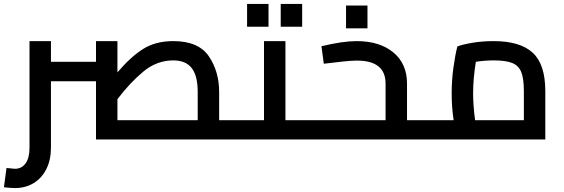

<svg xmlns="http://www.w3.org/2000/svg" viewBox="-58 -709 2865 976"><path d="M1190 -49Q1190 -24 1186 -12Q1182 0 1170 0H430V-296H201V42Q201 103 178 149.5Q155 196 113.5 221.5Q72 247 18 247Q-2 247 -38 243L-25 145Q15 149 18 149Q52 149 72 121.5Q92 94 92 42V-500H201V-395H430V-500H539V-341Q603 -417 667 -458.5Q731 -500 823 -500Q951 -500 1003.5 -423Q1056 -346 1056 -241V-98H1170Q1182 -98 1186 -86Q1190 -74 1190 -49ZM539 -98H947V-241Q947 -324 916.5 -363Q886 -402 823 -402Q739 -402 670.5 -345Q602 -288 539 -205Z M1527 -49Q1527 -24 1523 -12Q1519 0 1507 0H1170Q1158 0 1154 -12Q1150 -24 1150 -49Q1150 -74 1154 -86Q1158 -98 1170 -98H1284V-500H1393V-98H1507Q1519 -98 1523 -86Q1527 -74 1527 -49ZM1198 -689H1307V-573H1198ZM1369 -689H1478V-573H1369Z M2145 -49Q2145 -24 2141 -12Q2137 0 2125 0H1507Q1495 0 1491 -12Q1487 -24 1487 -49Q1487 -74 1491 -86Q1495 -98 1507 -98H1902V-284Q1902 -401 1756 -401Q1730 -401 1687 -396.5Q1644 -392 1588 -385L1576 -474Q1684 -500 1755 -500Q1872 -500 1941.5 -442.5Q2011 -385 2011 -284V-98H2125Q2137 -98 2141 -86Q2145 -74 2145 -49ZM1701 -681H1810V-565H1701Z M2714 -245V0H2125Q2113 0 2109 -12Q2105 -24 2105 -49Q2105 -74 2109 -86Q2113 -98 2125 -98H2248Q2238 -161 2238 -235Q2238 -301 2247 -366Q2256 -431 2267 -473Q2293 -483 2343.5 -491.5Q2394 -500 2451 -500Q2586 -500 2650 -441Q2714 -382 2714 -245ZM2605 -98V-245Q2605 -309 2592 -342Q2579 -375 2546.5 -388.5Q2514 -402 2451 -402Q2408 -402 2361 -395Q2347 -309 2347 -235Q2347 -174 2357 -98Z"/></svg>

Font: Cairo SemiBold
Style: Regular
Weight: 600
Designer: Mohamed Gaber, Accademia di Belle Arti di Urbino and others
Foundry: Kief Type Foundry, Accademia di Belle Arti di Urbino and others
Version: Version 3.011